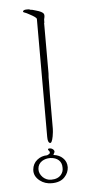

<svg xmlns="http://www.w3.org/2000/svg" viewBox="-49 -870 327 700"><g transform="rotate(-5 114.5 -520.5)"><path d="M76 -840H82Q83 -840 84.5 -839.5Q86 -839 87 -839Q88 -838 91 -837.5Q94 -837 96 -837Q97 -837 101.5 -835.5Q106 -834 110 -833Q132 -827 137 -819Q140 -813 137 -802Q136 -801 136 -792V-788V-787Q135 -786 135 -785V-655V-643V-619V-601Q135 -598 134.5 -593Q134 -588 134 -586V-572Q133 -554 133 -398Q133 -389 130 -371Q125 -345 118 -348Q110 -350 110 -371V-803Q108 -809 87 -820Q73 -828 66 -830Q60 -832 63 -836Q66 -840 76 -840ZM116 -328Q123 -328 129 -322Q132 -319 132 -314L130 -310L129 -308L128 -306Q126 -303 128 -303Q149 -300 161 -288Q175 -275 175 -254Q174 -234 160 -219Q144 -201 112 -201Q87 -201 69 -215Q47 -232 49 -256Q51 -278 67 -291Q83 -304 104 -304L110 -307Q115 -310 115 -313L114 -314Q114 -316 114 -317Q112 -320 111 -321Q109 -322 109 -325Q109 -328 113 -328ZM113 -293Q97 -293 84 -285Q69 -275 68 -257Q67 -240 81 -226Q94 -214 111 -214Q136 -214 148 -229Q157 -240 156 -255Q156 -272 145 -282Q134 -292 115 -293Z"/></g></svg>

Font: Kimchi
Style: Regular
Weight: 400
Version: Version 1.1